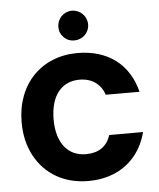

<svg xmlns="http://www.w3.org/2000/svg" viewBox="-54 -799 709 855"><g transform="rotate(-5 301.0 -372.0)"><path d="M68 -127C115 -40 200 9 307 9C443 9 537 -67 568 -187H417C400 -136 363 -111 306 -111C226 -111 176 -172 176 -277C176 -384 226 -444 306 -444C362 -444 401 -415 417 -367H568C537 -491 444 -563 307 -563C147 -563 33 -449 33 -277C33 -220 45 -170 68 -127ZM252 -639C265 -626 280 -620 299 -620C336 -620 366 -649 366 -686C366 -723 336 -753 299 -753C262 -753 233 -723 233 -686C233 -667 239 -652 252 -639Z"/></g></svg>

Font: Poppins SemiBold
Style: Regular
Weight: 600
Designer: Ninad Kale (Devanagari), Jonny Pinhorn (Latin)
Foundry: Indian Type Foundry
Version: 4.004